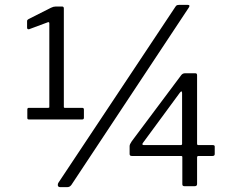

<svg xmlns="http://www.w3.org/2000/svg" viewBox="-20 -770 931 794"><path d="M320 -324Q327 -324 327 -317V-283Q327 -276 320 -276H99Q93 -276 93 -282V-317Q93 -324 99 -324H179Q184 -324 184 -327V-673Q184 -680 178 -678L100 -649H98Q92 -649 92 -656V-682Q92 -686 93.5 -687.5Q95 -689 98 -691L191 -738Q201 -743 210 -743H237Q244 -743 244 -735V-328Q244 -324 248 -324ZM275 -5Q271 0 267 2Q263 4 256 4H230Q219 4 219 -5Q219 -11 222 -15L706 -743Q709 -748 713.5 -749Q718 -750 722 -750H755Q768 -750 761 -739ZM730 -460Q736 -467 745 -467H788Q795 -467 795 -459V-176Q795 -170 800 -170H860Q868 -170 868 -164V-133Q868 -125 859 -125H801Q795 -125 795 -119V-9Q795 0 785 0H743Q734 0 734 -8V-121Q734 -125 728 -125H525Q516 -125 516 -133V-166Q516 -173 525 -186ZM727 -170Q733 -170 733 -175V-385Q733 -392 730 -392Q728 -392 724 -387L571 -179Q568 -175 569 -172.5Q570 -170 575 -170Z"/></svg>

Font: Libre Franklin
Style: Regular
Weight: 400
Designer: Pablo Impallari, Rodrigo Fuenzalida
Foundry: Impallari Type
Version: Version 1.001; ttfautohint (v1.4.1)